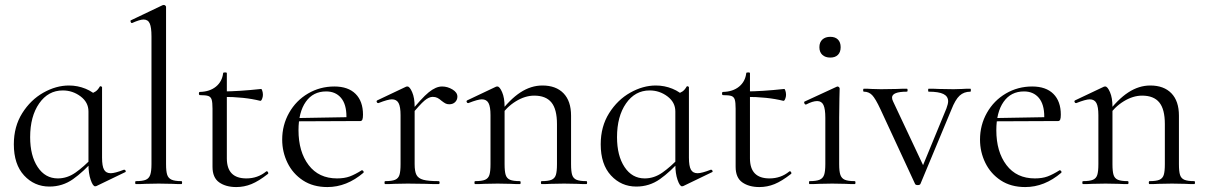

<svg xmlns="http://www.w3.org/2000/svg" viewBox="-20 -745 4875 777"><path d="M36 -161Q36 -233 70 -287Q104 -341 155.5 -370Q207 -399 259 -399Q294 -399 326 -386Q358 -373 378 -350L338 -294Q338 -331 306 -355Q274 -379 234 -379Q175 -379 138.5 -326.5Q102 -274 102 -190Q102 -115 132.5 -69Q163 -23 214 -23Q252 -23 285.5 -46.5Q319 -70 354 -107L362 -100Q318 -50 275.5 -20Q233 10 180 10Q119 10 77.5 -35Q36 -80 36 -161ZM338 -80V-361Q358 -369 367 -375Q376 -381 384 -395Q385 -397 389 -395.5Q393 -394 393 -392V-107Q393 -73 401 -58.5Q409 -44 428 -44Q445 -44 481 -58H483Q487 -58 488.5 -53.5Q490 -49 486 -48L370 8Q368 9 365 9Q356 9 347 -17Q338 -43 338 -80Z M530 -12Q557 -12 570 -17.5Q583 -23 588 -37.5Q593 -52 593 -81V-598Q593 -634 586 -650Q579 -666 561 -666Q546 -666 515 -652H513Q510 -652 508.5 -657Q507 -662 510 -663L638 -724Q640 -725 643 -725Q646 -725 649 -722.5Q652 -720 652 -717V-81Q652 -52 656.5 -38Q661 -24 674 -18Q687 -12 714 -12Q717 -12 717 -6Q717 0 714 0Q692 0 678 -1L622 -2L568 -1Q554 0 530 0Q527 0 527 -6Q527 -12 530 -12Z M840 -70V-305Q840 -331 836.5 -342Q833 -353 823 -356.5Q813 -360 789 -360Q785 -360 785 -366.5Q785 -373 789 -373Q829 -374 854 -394.5Q879 -415 883 -449Q883 -452 891 -452Q898 -452 898 -449V-104Q898 -23 977 -23Q1023 -23 1057 -51L1059 -52Q1063 -52 1065 -47.5Q1067 -43 1064 -41Q1027 -12 997.5 0Q968 12 936 12Q894 12 867 -7Q840 -26 840 -70ZM881 -353V-375Q944 -375 1037 -385Q1039 -385 1041.5 -377.5Q1044 -370 1044 -361Q1044 -353 1040.5 -344.5Q1037 -336 1033 -337Q969 -353 881 -353Z M1122 -180Q1122 -239 1150 -288.5Q1178 -338 1226.5 -366.5Q1275 -395 1333 -395Q1389 -395 1419 -365Q1449 -335 1449 -281Q1449 -267 1446.5 -261Q1444 -255 1437 -255H1381L1382 -273Q1382 -323 1360 -349Q1338 -375 1300 -375Q1247 -375 1217.5 -333Q1188 -291 1188 -218Q1188 -131 1229 -77Q1270 -23 1344 -23Q1374 -23 1395.5 -31Q1417 -39 1444 -56H1445Q1448 -56 1450.5 -52.5Q1453 -49 1451 -46Q1383 12 1305 12Q1247 12 1206 -15Q1165 -42 1143.5 -86Q1122 -130 1122 -180ZM1169 -267 1396 -271V-255L1170 -254Z M1769 -395Q1791 -395 1811 -383Q1831 -371 1831 -354Q1831 -341 1822 -332Q1813 -323 1798 -323Q1789 -323 1782.5 -326.5Q1776 -330 1767 -337Q1758 -345 1750 -349Q1742 -353 1731 -353Q1716 -353 1698 -338Q1680 -323 1637 -271L1633 -282Q1686 -348 1715 -371.5Q1744 -395 1769 -395ZM1539 -12Q1566 -12 1579 -17.5Q1592 -23 1596.5 -37Q1601 -51 1601 -81V-279Q1601 -313 1593 -328Q1585 -343 1566 -343Q1550 -343 1512 -328H1510Q1506 -328 1504.5 -332.5Q1503 -337 1507 -339L1623 -394Q1625 -395 1629 -395Q1638 -395 1648 -372Q1658 -349 1658 -313V-81Q1658 -51 1665.5 -37Q1673 -23 1693 -17.5Q1713 -12 1755 -12Q1759 -12 1759 -6Q1759 0 1755 0Q1723 0 1704 -1L1630 -2L1575 -1Q1562 0 1539 0Q1536 0 1536 -6Q1536 -12 1539 -12Z M2172 -12Q2199 -12 2212 -17.5Q2225 -23 2229.5 -37Q2234 -51 2234 -81V-243Q2234 -303 2211.5 -330.5Q2189 -358 2142 -358Q2105 -358 2067.5 -335Q2030 -312 2003 -272L1999 -284Q2043 -343 2086 -371Q2129 -399 2175 -399Q2230 -399 2260.5 -367.5Q2291 -336 2291 -277V-81Q2291 -51 2295.5 -37Q2300 -23 2313 -17.5Q2326 -12 2353 -12Q2356 -12 2356 -6Q2356 0 2353 0Q2330 0 2317 -1L2263 -2L2208 -1Q2195 0 2172 0Q2169 0 2169 -6Q2169 -12 2172 -12ZM1903 -12Q1930 -12 1943 -17.5Q1956 -23 1960.5 -37Q1965 -51 1965 -81V-279Q1965 -313 1957 -328Q1949 -343 1930 -343Q1914 -343 1876 -328H1874Q1870 -328 1868.5 -332.5Q1867 -337 1871 -339L1987 -394Q1989 -395 1993 -395Q2002 -395 2012 -372Q2022 -349 2022 -313V-81Q2022 -51 2026.5 -37Q2031 -23 2044 -17.5Q2057 -12 2084 -12Q2087 -12 2087 -6Q2087 0 2084 0Q2061 0 2048 -1L1994 -2L1939 -1Q1926 0 1903 0Q1900 0 1900 -6Q1900 -12 1903 -12Z M2411 -161Q2411 -233 2445 -287Q2479 -341 2530.5 -370Q2582 -399 2634 -399Q2669 -399 2701 -386Q2733 -373 2753 -350L2713 -294Q2713 -331 2681 -355Q2649 -379 2609 -379Q2550 -379 2513.5 -326.5Q2477 -274 2477 -190Q2477 -115 2507.5 -69Q2538 -23 2589 -23Q2627 -23 2660.5 -46.5Q2694 -70 2729 -107L2737 -100Q2693 -50 2650.5 -20Q2608 10 2555 10Q2494 10 2452.5 -35Q2411 -80 2411 -161ZM2713 -80V-361Q2733 -369 2742 -375Q2751 -381 2759 -395Q2760 -397 2764 -395.5Q2768 -394 2768 -392V-107Q2768 -73 2776 -58.5Q2784 -44 2803 -44Q2820 -44 2856 -58H2858Q2862 -58 2863.5 -53.5Q2865 -49 2861 -48L2745 8Q2743 9 2740 9Q2731 9 2722 -17Q2713 -43 2713 -80Z M2957 -70V-305Q2957 -331 2953.5 -342Q2950 -353 2940 -356.5Q2930 -360 2906 -360Q2902 -360 2902 -366.5Q2902 -373 2906 -373Q2946 -374 2971 -394.5Q2996 -415 3000 -449Q3000 -452 3008 -452Q3015 -452 3015 -449V-104Q3015 -23 3094 -23Q3140 -23 3174 -51L3176 -52Q3180 -52 3182 -47.5Q3184 -43 3181 -41Q3144 -12 3114.5 0Q3085 12 3053 12Q3011 12 2984 -7Q2957 -26 2957 -70ZM2998 -353V-375Q3061 -375 3154 -385Q3156 -385 3158.5 -377.5Q3161 -370 3161 -361Q3161 -353 3157.5 -344.5Q3154 -336 3150 -337Q3086 -353 2998 -353Z M3256 -12Q3283 -12 3296.5 -17.5Q3310 -23 3315 -37Q3320 -51 3320 -81V-268Q3320 -304 3312.5 -320Q3305 -336 3287 -336Q3269 -336 3242 -322H3241Q3237 -322 3235 -327Q3233 -332 3236 -334L3366 -394L3370 -395Q3372 -395 3375 -392.5Q3378 -390 3378 -387Q3378 -380 3377 -347Q3376 -314 3376 -269V-81Q3376 -51 3381 -37Q3386 -23 3399 -17.5Q3412 -12 3439 -12Q3442 -12 3442 -6Q3442 0 3439 0Q3416 0 3402 -1L3348 -2L3294 -1Q3280 0 3256 0Q3254 0 3254 -6Q3254 -12 3256 -12ZM3296 -554Q3296 -574 3308 -585Q3320 -596 3340 -596Q3360 -596 3371 -585Q3382 -574 3382 -554Q3382 -534 3371 -523Q3360 -512 3340 -512Q3320 -512 3308 -523Q3296 -534 3296 -554Z M3907 -374Q3881 -374 3863.5 -358Q3846 -342 3830 -301L3705 -1Q3703 4 3694 4Q3685 4 3683 -1L3543 -303Q3523 -346 3509.5 -360Q3496 -374 3476 -374Q3473 -374 3473 -380Q3473 -386 3476 -386Q3496 -386 3507 -385L3545 -384L3610 -385Q3625 -386 3650 -386Q3653 -386 3653 -380Q3653 -374 3650 -374Q3590 -374 3590 -350Q3590 -343 3594 -335L3722 -63L3693 -22L3810 -306Q3817 -325 3817 -335Q3817 -355 3798 -364.5Q3779 -374 3738 -374Q3736 -374 3736 -380Q3736 -386 3738 -386Q3765 -386 3779 -385L3839 -384L3874 -385Q3884 -386 3907 -386Q3909 -386 3909 -380Q3909 -374 3907 -374Z M3946 -180Q3946 -239 3974 -288.5Q4002 -338 4050.5 -366.5Q4099 -395 4157 -395Q4213 -395 4243 -365Q4273 -335 4273 -281Q4273 -267 4270.5 -261Q4268 -255 4261 -255H4205L4206 -273Q4206 -323 4184 -349Q4162 -375 4124 -375Q4071 -375 4041.5 -333Q4012 -291 4012 -218Q4012 -131 4053 -77Q4094 -23 4168 -23Q4198 -23 4219.5 -31Q4241 -39 4268 -56H4269Q4272 -56 4274.5 -52.5Q4277 -49 4275 -46Q4207 12 4129 12Q4071 12 4030 -15Q3989 -42 3967.5 -86Q3946 -130 3946 -180ZM3993 -267 4220 -271V-255L3994 -254Z M4632 -12Q4659 -12 4672 -17.5Q4685 -23 4689.5 -37Q4694 -51 4694 -81V-243Q4694 -303 4671.5 -330.5Q4649 -358 4602 -358Q4565 -358 4527.5 -335Q4490 -312 4463 -272L4459 -284Q4503 -343 4546 -371Q4589 -399 4635 -399Q4690 -399 4720.5 -367.5Q4751 -336 4751 -277V-81Q4751 -51 4755.5 -37Q4760 -23 4773 -17.5Q4786 -12 4813 -12Q4816 -12 4816 -6Q4816 0 4813 0Q4790 0 4777 -1L4723 -2L4668 -1Q4655 0 4632 0Q4629 0 4629 -6Q4629 -12 4632 -12ZM4363 -12Q4390 -12 4403 -17.5Q4416 -23 4420.5 -37Q4425 -51 4425 -81V-279Q4425 -313 4417 -328Q4409 -343 4390 -343Q4374 -343 4336 -328H4334Q4330 -328 4328.5 -332.5Q4327 -337 4331 -339L4447 -394Q4449 -395 4453 -395Q4462 -395 4472 -372Q4482 -349 4482 -313V-81Q4482 -51 4486.5 -37Q4491 -23 4504 -17.5Q4517 -12 4544 -12Q4547 -12 4547 -6Q4547 0 4544 0Q4521 0 4508 -1L4454 -2L4399 -1Q4386 0 4363 0Q4360 0 4360 -6Q4360 -12 4363 -12Z"/></svg>

Font: Cormorant Infant
Style: Regular
Weight: 400
Designer: Christian Thalmann (Catharsis Fonts)
Foundry: Catharsis Fonts
Version: Version 4.000